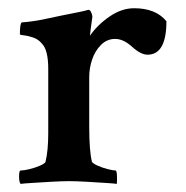

<svg xmlns="http://www.w3.org/2000/svg" viewBox="-20 -452 460 476"><path d="M31.2 3.9Q27.3 0 27.3 -14.6Q27.3 -29.3 31.2 -29.3Q39.1 -29.3 53.2 -32.7Q67.4 -36.1 79.6 -41.5Q91.8 -46.9 92.8 -50.8Q99.6 -78.1 99.6 -122.1V-281.2Q99.6 -328.1 84 -343.8Q75.2 -354.5 62.5 -358.9Q49.8 -363.3 39.6 -364.3Q29.3 -365.2 29.3 -367.2Q29.3 -394.5 34.2 -396.5Q62.5 -398.4 96.2 -405.8Q129.9 -413.1 174.8 -421.9Q189.5 -424.8 193.8 -426.3Q198.2 -427.7 199.2 -427.7Q203.1 -427.7 206.1 -421.4Q209 -415 209 -410.2Q203.1 -369.1 203.1 -363.3Q220.7 -389.6 251 -410.6Q281.2 -431.6 312.5 -431.6Q366.2 -431.6 392.6 -399.4Q392.6 -316.4 345.7 -316.4Q329.1 -316.4 307.6 -335.9Q286.1 -355.5 265.6 -355.5Q245.1 -355.5 230.5 -340.8Q215.8 -326.2 208.5 -304.7Q201.2 -283.2 201.2 -260.7V-138.7Q201.2 -77.1 208 -50.8Q210 -46.9 221.7 -41.5Q233.4 -36.1 247.1 -32.7Q260.7 -29.3 266.6 -29.3Q269.5 -29.3 270 -15.1Q270.5 -1 269.5 3.9Q264.6 2.9 241.7 1.5Q218.8 0 192.9 -1.5Q167 -2.9 151.4 -2.9Q135.7 -2.9 109.4 -1.5Q83 0 60.1 1.5Q37.1 2.9 31.2 3.9Z"/></svg>

Font: Crimson Text SemiBold
Style: Regular
Weight: 600
Designer: Sebastian Kosch
Foundry: Sebastian Kosch
Version: Version 1.100; ttfautohint (v1.8.4)